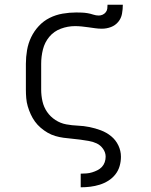

<svg xmlns="http://www.w3.org/2000/svg" viewBox="-20 -591 640 816"><path d="M323 205V147H324Q336 147 348 146Q360 145 371.5 141.5Q383 138 394 132.5Q405 127 413 118.5Q421 110 425 98.5Q429 87 429 75Q429 57 418 41.5Q407 26 391 18.5Q375 11 357 8Q339 5 321.5 2.5Q304 0 286 -1.5Q268 -3 250 -5.5Q232 -8 215 -13Q198 -18 182.5 -27Q167 -36 153 -48Q139 -60 128.5 -74.5Q118 -89 110.5 -105.5Q103 -122 98 -139Q93 -156 91.5 -174Q90 -192 90 -210V-320Q90 -349 95 -378Q100 -407 112.5 -433Q125 -459 145 -480.5Q165 -502 191 -515Q217 -528 246 -533Q275 -538 304 -538Q316 -538 328 -537.5Q340 -537 352 -535Q364 -533 376 -529Q388 -525 400 -525Q408 -525 416 -528.5Q424 -532 429.5 -539Q435 -546 436 -554.5Q437 -563 437 -571H502Q502 -552 498.5 -532.5Q495 -513 482.5 -498Q470 -483 451.5 -476Q433 -469 413 -469Q399 -469 384.5 -471Q370 -473 356 -475Q342 -477 327.5 -478.5Q313 -480 299 -480Q268 -480 238.5 -469Q209 -458 189.5 -434.5Q170 -411 162.5 -381Q155 -351 155 -320V-210Q155 -185 160.5 -160.5Q166 -136 180 -115.5Q194 -95 215.5 -81Q237 -67 261.5 -62.5Q286 -58 311 -57Q336 -56 360.5 -51Q385 -46 409 -37Q433 -28 452.5 -12Q472 4 483 27Q494 50 494 75Q494 95 488.5 114.5Q483 134 470.5 150Q458 166 440.5 177Q423 188 403.5 194Q384 200 364 202.5Q344 205 324 205Z"/></svg>

Font: Iosevka Slab Light Extended
Style: Regular
Weight: 300
Width: 7
Monospace: yes
Designer: Belleve Invis
Foundry: Belleve Invis
Version: Version 11.1.0; ttfautohint (v1.8.3)